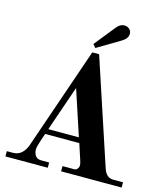

<svg xmlns="http://www.w3.org/2000/svg" viewBox="-133 -1037 996 1140"><g transform="rotate(15 365.0 -467.0)"><path d="M442.9 -92.8 411.1 -189.9H201.2L186 -145Q171.9 -103.5 171.9 -86.9Q171.9 -65.4 182.9 -48.8Q193.8 -32.2 221.2 -32.2H268.1V0H7.8V-32.2H44.9Q105.5 -32.2 130.9 -105L346.2 -730H388.2L602.1 -83Q619.6 -32.2 661.1 -32.2H722.2V0H350.1V-32.2H421.9Q433.6 -32.2 441.4 -41.5Q449.2 -50.8 449.2 -64Q449.2 -73.7 442.9 -92.8ZM308.1 -501 211.9 -222.2H399.9ZM339.8 -779.8 442.9 -908.2Q463.9 -934.1 488.8 -934.1Q507.3 -934.1 520.3 -923.1Q533.2 -912.1 533.2 -895Q533.2 -865.2 500 -845.2L356.9 -759.8Z"/></g></svg>

Font: Flanker Steampunk
Style: Bold
Weight: 700
Designer: Alexey Kryukov, Leonardo Di Lena
Foundry: Alexey Kryukov, Leonardo Di Lena
Version: 1.210